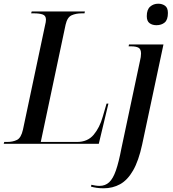

<svg xmlns="http://www.w3.org/2000/svg" viewBox="-44 -776 931 1036"><path d="M-24 0 -21 -10H-6Q25 -10 47.5 -21Q70 -32 80 -77L199 -639Q204 -658 204 -670Q204 -692 186 -698Q168 -704 140 -704H124L127 -714H414L412 -704H397Q366 -704 342.5 -693.5Q319 -683 310 -643L176 -10H371Q429 -10 461.5 -49Q494 -88 510 -145L531 -217H541L489 0ZM800 -640Q778 -640 763 -651Q748 -662 748 -689Q748 -724 766 -740Q784 -756 810 -756Q831 -756 846.5 -745Q862 -734 862 -706Q862 -669 844.5 -654.5Q827 -640 800 -640ZM515 240Q495 240 478 237.5Q461 235 447 231L449 221Q457 223 469.5 225Q482 227 493 227Q524 227 545 207.5Q566 188 581.5 143.5Q597 99 611 25L711 -446Q714 -458 715.5 -468Q717 -478 717 -487Q717 -511 703.5 -518.5Q690 -526 663 -526H650L652 -536H838L723 4Q704 92 674 144Q644 196 604 218Q564 240 515 240Z"/></svg>

Font: Noto Serif Display SemiCondensed Medium
Style: Italic
Weight: 500
Width: 4
Italic angle: -12°
Designer: Monotype Design Team
Foundry: Monotype Imaging Inc.
Version: Version 2.009